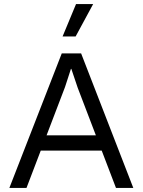

<svg xmlns="http://www.w3.org/2000/svg" viewBox="-20 -922 700 942"><path d="M26 0 283 -660H378L634 0H549L361 -492L330 -584H328L299 -495L110 0ZM152 -183V-258H505V-183ZM353 -902H437L351 -743H287Z"/></svg>

Font: Work Sans
Style: Regular
Weight: 400
Designer: Wei Huang
Foundry: Wei Huang
Version: Version 2.006; ttfautohint (v1.8.1.43-b0c9)